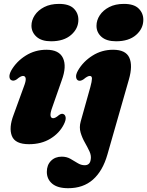

<svg xmlns="http://www.w3.org/2000/svg" viewBox="-20 -728 756 986"><path d="M242.5 -516Q193.5 -516 167.8 -539Q142 -562 141.5 -595.5Q141.5 -624 158.5 -649.8Q175.5 -675.5 207.2 -691.8Q239 -708 283 -708Q334.5 -708 358.5 -684.5Q382.5 -661 382.5 -626.5Q382.5 -581 345 -548.5Q307.5 -516 242.5 -516ZM249 -178.5Q237.5 -147.5 239.5 -134.2Q241.5 -121 253 -121Q264.5 -121 282 -136.5Q296 -147 306 -142Q315.5 -138 317.2 -124.5Q319 -111 307.5 -88.5Q285 -44 238.8 -15.8Q192.5 12.5 129 12.5Q57.5 12.5 41 -29.8Q24.5 -72 49.5 -137.5L101.5 -280.5Q114 -312 112 -325Q110 -338 98 -338Q86.5 -338 66 -320.5Q51 -310.5 40 -315.5Q30 -319 28.5 -332.5Q27 -346 38 -366.5Q64.5 -412.5 112.2 -442.5Q160 -472.5 218.5 -472.5Q283.5 -472.5 303.5 -429.8Q323.5 -387 297 -315.5ZM576 -516Q527 -516 501.2 -538.8Q475.5 -561.5 475.5 -595.5Q475.5 -624 492.5 -649.8Q509.5 -675.5 541 -691.8Q572.5 -708 616.5 -708Q668 -708 692 -684.2Q716 -660.5 716 -626.5Q716 -581 678.8 -548.5Q641.5 -516 576 -516ZM642 -320 531.5 66Q507.5 150 457.5 194.2Q407.5 238.5 330 238.5Q275.5 238.5 248 215.2Q220.5 192 220.5 154.5Q220.5 119.5 241.8 98Q263 76.5 297 76.5Q322 76.5 341.5 87.5Q361 98.5 378.5 109.5Q396 120.5 415 120.5Q441 120.5 445.5 93.5Q450 72.5 439.8 50.2Q429.5 28 415.8 4Q402 -20 394 -47Q386 -74 394.5 -104.5L444 -281Q452 -310.5 452.2 -324.2Q452.5 -338 441 -338Q429.5 -338 409.5 -321Q393.5 -310 382 -314.5Q372.5 -318.5 370.8 -332Q369 -345.5 380.5 -366Q407 -412 454.8 -442.2Q502.5 -472.5 561 -472.5Q625.5 -472.5 644 -432Q662.5 -391.5 642 -320Z"/></svg>

Font: Fraunces 72pt S050 Black
Style: Italic
Weight: 900
Italic angle: -16°
Version: Version 1.000; ttfautohint (v1.8.3)